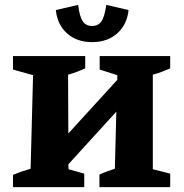

<svg xmlns="http://www.w3.org/2000/svg" viewBox="-20 -764 751 784"><path d="M356 -592Q294 -592 254 -627.5Q214 -663 208 -723L299 -744Q305 -696 318 -677Q331 -658 356 -658Q381 -658 394 -676.5Q407 -695 414 -744L505 -723Q499 -664 459 -628Q419 -592 356 -592ZM33 0V-50Q50 -57 67 -63Q84 -69 105 -75L115 -457L33 -480V-535H328V-485Q313 -478 294.5 -471Q276 -464 258 -459L259 -219L459 -438V-457L387 -480V-535H675V-485Q640 -469 604 -459V-73L675 -55V0H386V-51Q402 -59 417 -64Q432 -69 449 -75L455 -308L259 -93L260 -73L324 -55V0Z"/></svg>

Font: Piazzolla SC
Style: Bold
Weight: 700
Designer: Juan Pablo del Peral
Foundry: Huerta Tipografica
Version: Version 1.330